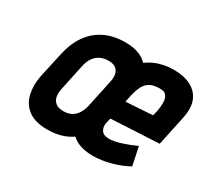

<svg xmlns="http://www.w3.org/2000/svg" viewBox="-109 -689 950 874"><g transform="rotate(30 365.5 -252.0)"><path d="M440 -185 469 -317Q489 -409 452 -460.5Q415 -512 328 -512Q267 -512 220.5 -489.5Q174 -467 143.5 -424Q113 -381 99 -317L70 -185Q60 -134 70 -89.5Q80 -45 115.5 -17.5Q151 10 217 10Q309 10 365.5 -43.5Q422 -97 440 -185ZM357 -323 326 -177Q321 -155 310 -137Q299 -119 281.5 -109Q264 -99 239 -99Q212 -99 198 -110Q184 -121 180 -139Q176 -157 180 -177L211 -323Q217 -349 229.5 -366Q242 -383 260.5 -392Q279 -401 303 -401Q327 -401 340.5 -391.5Q354 -382 358 -364.5Q362 -347 357 -323ZM435 -152 441 -177 693 -190 726 -346Q738 -402 723 -439Q708 -476 671.5 -495Q635 -514 581 -514Q527 -514 482.5 -494Q438 -474 407.5 -436Q377 -398 365 -343L321 -138Q313 -100 319.5 -72Q326 -44 344.5 -26Q363 -8 391.5 1Q420 10 455 10Q500 10 548 -3Q596 -16 636 -38L616 -134Q581 -118 544 -106Q507 -94 480 -94Q467 -94 457 -98Q447 -102 441.5 -110Q436 -118 434 -128.5Q432 -139 435 -152ZM609 -316 602 -287 462 -278 470 -317Q477 -345 486.5 -364.5Q496 -384 513.5 -395.5Q531 -407 562 -408Q592 -410 602.5 -395.5Q613 -381 613 -359Q613 -337 609 -316Z"/></g></svg>

Font: Advent Pro
Style: Bold Italic
Weight: 700
Italic angle: -12°
Designer: VivaRado, Andreas Kalpakidis
Foundry: VivaRado, Andreas Kalpakidis
Version: Version 3.000